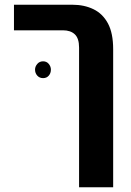

<svg xmlns="http://www.w3.org/2000/svg" viewBox="-20 -591 552 811"><path d="M314 200V-390Q314 -429 296 -446Q278 -463 246 -463H39V-571H286Q336 -571 375 -552Q414 -533 436 -492Q458 -451 458 -383V200ZM162 -332Q177 -332 186 -321Q195 -310 195 -297Q195 -282 186 -271.5Q177 -261 162 -261Q147 -261 137.5 -271.5Q128 -282 128 -297Q128 -310 137.5 -321Q147 -332 162 -332Z"/></svg>

Font: Assistant
Style: Bold
Weight: 700
Designer: Hebrew By Ben Nathan, Latin by Paul Hunt
Version: Version 3.000